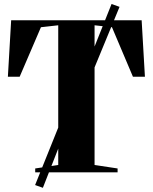

<svg xmlns="http://www.w3.org/2000/svg" viewBox="-20 -842 746 938"><path d="M264.5 -36V-718.5L180 -709L76 -467H18.5L34.5 -743H672L688 -467H629.5L527 -709L442 -718.5V-36L554.5 -19V0H152V-19ZM151.5 62 330 -381.5 357.5 -403 525 -822.5 564 -808.5 392 -391.5 363 -367.5 189.5 75.5Z"/></svg>

Font: Merriweather 144pt ExtraBold
Style: Regular
Weight: 800
Version: Version 2.100